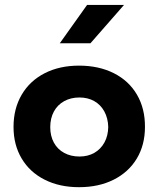

<svg xmlns="http://www.w3.org/2000/svg" viewBox="-20 -757 651 789"><path d="M35.6 -235.4Q35.6 -310.5 69.1 -367.7Q102.5 -424.8 163.6 -456.1Q224.6 -487.3 304.7 -487.3Q386.2 -487.3 448 -456.1Q509.8 -424.8 543 -367.7Q576.2 -310.5 575.7 -235.4Q575.7 -161.1 542 -105.2Q508.3 -49.3 447 -18.6Q385.7 12.2 304.7 12.2Q224.6 12.2 163.6 -18.6Q102.5 -49.3 69.1 -105.5Q35.6 -161.6 35.6 -235.4ZM424.8 -235.4Q423.8 -271.5 408.7 -299.1Q393.6 -326.7 367.2 -341.6Q340.8 -356.4 306.6 -356.4Q271 -356.4 243.7 -341.3Q216.3 -326.2 201.4 -298.6Q186.5 -271 186.5 -234.4Q186.5 -198.2 201.4 -170.9Q216.3 -143.6 243.7 -128.7Q271 -113.8 306.6 -113.8Q341.3 -113.8 367.7 -128.9Q394 -144 409.2 -171.6Q424.3 -199.2 424.8 -235.4ZM337.9 -736.8H489.7L351.6 -579.1H225.6Z"/></svg>

Font: Selawik
Style: Bold
Weight: 700
Designer: Aaron Bell
Foundry: Microsoft Corporation
Version: Version 1.01